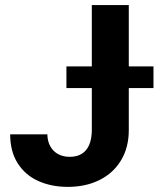

<svg xmlns="http://www.w3.org/2000/svg" viewBox="-20 -727 625 757"><path d="M487.8 -707V-213.8Q487.8 -146.2 457.6 -95.6Q427.5 -45 373 -17.6Q318.6 9.8 247.6 9.8Q182.4 9.8 131 -13.4Q79.6 -36.5 49.8 -83.2Q20.1 -129.9 20.1 -197.4H166.7Q167.2 -169.8 178.5 -149.8Q189.8 -129.8 209.3 -119.3Q228.8 -108.7 254.8 -108.7Q297.2 -108.7 319.3 -135.4Q341.4 -162.1 342 -213.8V-707ZM241.9 -465.3H585.1V-379.8H241.9Z"/></svg>

Font: Pretendard JP Variable
Style: Regular
Weight: 400
Designer: Base glyphs from Inter by Rasmus Andersson; Hangul glyphs from Noto Sans CJK(Source Han Sans) by Jang Soo-young and Kang
Foundry: Kil Hyung-jin
Version: Version 1.307;Glyphs 3.2 (3192)